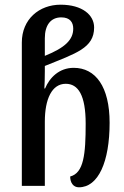

<svg xmlns="http://www.w3.org/2000/svg" viewBox="-20 -792 527 818"><path d="M316 6C399 6 447 -103 447 -269C447 -423 387 -503 294 -503C232 -503 191 -461 172 -415H169C170 -427 171 -462 171 -489V-511C304 -565 381 -587 381 -675C381 -728 331 -772 238 -772C147 -772 73 -710 73 -611V0H171V-274C171 -370 201 -435 260 -435C313 -435 345 -387 345 -265C345 -135 337 -55 279 -40C279 -14 292 6 316 6ZM171 -554V-629C171 -686 197 -718 241 -718C279 -718 292 -696 292 -670C292 -623 258 -589 171 -554Z"/></svg>

Font: Noto Serif Georgian ExtraCondensed Medium
Style: Regular
Weight: 500
Width: 2
Designer: Monotype Design Team, Akaki Razmadze
Foundry: Google LLC
Version: Version 2.003